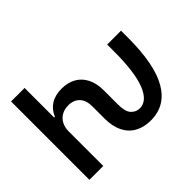

<svg xmlns="http://www.w3.org/2000/svg" viewBox="-145 -961 1225 1225"><g transform="rotate(-45 467.5 -348.5)"><path d="M59.6 -707H181.6V-440.4H188.5Q207.5 -486.8 246.8 -512Q286.1 -537.1 345.7 -537.1Q400.9 -537.1 442.1 -513.9Q483.4 -490.7 505.9 -445.8Q528.3 -400.9 528.3 -337.9V-208Q528.3 -146.5 552.2 -120.6Q576.2 -94.7 610.4 -94.7Q675.8 -94.7 712.9 -186.8Q750 -278.8 750 -467.8V-530.3H875V-467.8Q875 -226.1 806.2 -108.2Q737.3 9.8 605.5 9.8Q543.5 9.8 498.3 -15.1Q453.1 -40 428.7 -88.9Q404.3 -137.7 404.3 -208V-318.4Q404.3 -372.6 376.7 -402.1Q349.1 -431.6 299.8 -431.6Q266.1 -431.6 240 -417.2Q213.9 -402.8 199.2 -375.5Q184.6 -348.1 184.6 -310.5V0H59.6Z"/></g></svg>

Font: Pretendard SemiBold
Style: Regular
Weight: 600
Designer: Base glyphs from Inter by Rasmus Andersson; Hangeul glyphs from Noto Sans CJK(Source Han Sans) by Jang Soo-young and Kan
Foundry: Kil Hyung-jin
Version: Version 1.309